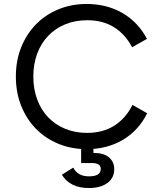

<svg xmlns="http://www.w3.org/2000/svg" viewBox="-20 -736 800 968"><path d="M417 16Q340 16 274.5 -11Q209 -38 161.5 -86.5Q114 -135 87 -202Q60 -269 60 -350Q60 -431 87 -498Q114 -565 161.5 -613.5Q209 -662 274.5 -689Q340 -716 417 -716Q518 -716 597 -670.5Q676 -625 721 -540L646 -498Q611 -564 554.5 -599Q498 -634 420 -634Q359 -634 309 -613.5Q259 -593 223 -555.5Q187 -518 167.5 -465.5Q148 -413 148 -350Q148 -287 167.5 -234.5Q187 -182 223 -144.5Q259 -107 309 -86.5Q359 -66 419 -66Q498 -66 555.5 -102Q613 -138 648 -207L722 -165Q679 -78 599.5 -31Q520 16 417 16ZM428 212Q333 212 292 145L349 109Q361 131 380 142Q399 153 429 153Q488 153 488 116Q488 86 444 86H389V-9H451V35H453Q503 35 529.5 57.5Q556 80 556 117Q556 161 521.5 186.5Q487 212 428 212Z"/></svg>

Font: NT Somic
Style: Regular
Weight: 400
Designer: Ravid Balaliev — lead type designer, mastering
Michael Voronin — secret advisor, marketing
Ivan Kovalenko — best boy
Foundry: NT Type
Version: Version 0.7